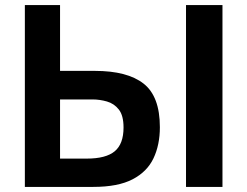

<svg xmlns="http://www.w3.org/2000/svg" viewBox="-20 -733 970 753"><path d="M346 0H77.5V-713H215.5V-455H352Q479.5 -455 543.2 -405Q607 -355 607 -234Q607 -165 582 -112.2Q557 -59.5 500 -29.8Q443 0 346 0ZM215.5 -111H320.5Q395.5 -111 430 -139.8Q464.5 -168.5 464.5 -233Q464.5 -280 446 -303.5Q427.5 -327 399.2 -335Q371 -343 343 -343H215.5ZM709.5 0V-713H852.5V0Z"/></svg>

Font: Heraclito SemiBold
Style: Regular
Weight: 600
Designer: Kostas Bartsokas (font) & Cristiano Sobral (main changes)
Foundry: Kostas Bartsokas (font) & Cristiano Sobral (main changes)
Version: Version 1.00;July 8, 2020;FontCreator 13.0.0.2655 64-bit